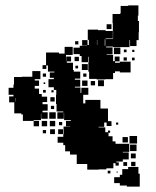

<svg xmlns="http://www.w3.org/2000/svg" viewBox="-20 -714 578 713"><path d="M283 -506H276V-513H253V-537H276V-544H303V-545H285V-565H305V-547H310V-566H306V-604H344V-602H372V-599H399V-571H372V-569H399V-571H400V-599H399V-628H398V-662H426V-664H428V-692H456V-694H494V-656H492V-636H496V-594H495V-565H487V-543H463V-565H461V-539H399V-541H374V-538H398V-512H376V-510H400V-487H406V-504H424V-486H407V-481H425V-485H465V-445H425V-449H407V-443H400V-420H371V-419H339V-421H311V-448H308V-482H309V-503H307V-483H283ZM376 -624H394V-606H376ZM371 -568H369V-544H371ZM341 -566H340V-547H341ZM259 -561H271V-549H259ZM409 -99V-108H401V-89H375V-85H346V-84H304V-105H265V-140H240V-152H222V-175H215V-184H194V-206H215V-215H216V-244H240V-245H225V-265H243V-268H218V-295H217V-273H193V-297H215V-300H190V-328H188V-362H189V-380H180V-390H160V-420H180V-425H165V-445H182V-448H158V-471H152V-458H138V-472H151V-519H199V-515H220V-540H250V-510H225V-488H226V-504H244V-486H228V-481H251V-454H254V-448H278V-422H258V-418H278V-392H258V-389H279V-369H282V-388H308V-362H289V-330H297V-343H353V-311H381V-264H394V-246H376V-259H367V-243H346V-241H371V-223H381V-229H389V-221H383V-208H398V-189H409V-180H460V-150H436V-148H458V-122H436V-114H412V-111H421V-99ZM427 -537V-513H403V-537ZM440 -520V-530H450V-520ZM471 -521V-529H479V-521ZM257 -503H273V-487H257ZM451 -489H439V-501H451ZM480 -490H470V-500H480ZM284 -476H306V-454H284ZM270 -470V-460H260V-470ZM155 -335H138V-327H157V-303H138V-297H157V-273H133V-292H132V-268H105V-265H65V-289H59V-293H33V-334H14V-356H30V-362H12V-388H30V-400H32V-428H61V-429H100V-450H130V-420H109V-415H125V-395H109V-385H125V-365H135V-355H155ZM139 -441H151V-429H139ZM289 -429V-441H301V-429ZM366 -416V-394H344V-416ZM305 -395H285V-415H305ZM333 -413V-397H317V-413ZM142 -402V-408H148V-402ZM150 -370H140V-380H150ZM171 -371V-379H179V-371ZM183 -337H167V-353H183ZM36 -337H37V-350H36ZM181 -321V-309H169V-321ZM187 -273H163V-297H187ZM125 -265V-245H105V-265ZM155 -245H135V-265H155ZM185 -245H165V-265H185ZM199 -249V-261H211V-249ZM419 -259V-251H411V-259ZM184 -216H166V-234H184ZM214 -216H196V-234H214ZM151 -219H139V-231H151ZM461 -209H489V-181H461ZM455 -205V-185H435V-205ZM463 -177H487V-153H463ZM466 -144H484V-126H466ZM483 -113V-97H467V-113ZM452 -112V-98H438V-112ZM494 -94V-69H499V-21H451V-25H425V-34H404V-56H425V-65H434V-86H456V-94ZM390 -70H380V-80H390ZM417 -77V-73H413V-77Z"/></svg>

Font: Rubik-Storm
Style: Regular
Weight: 400
Designer: NaN (generative design), Hubert & Fischer (Rubik source font outlines)
Foundry: NaN, Hubert & Fischer
Version: Version 1.000